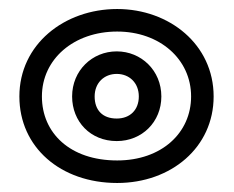

<svg xmlns="http://www.w3.org/2000/svg" viewBox="-20 -885 519 426"><path d="M73 -671C73 -753.5 143.4 -815 240 -815C334.3 -815 404 -753.8 404 -671C404 -590 338.3 -529 240 -529C135.5 -529 73 -589.8 73 -671ZM23 -671C23 -558.2 114.5 -479 240 -479C359.7 -479 454 -558 454 -671C454 -786.2 355.7 -865 240 -865C122.6 -865 23 -786.5 23 -671ZM140 -671C140 -615.3 180.6 -572 239 -572C295.3 -572 338 -614.7 338 -671C338 -728.6 293.3 -771 239 -771C184.7 -771 140 -728.6 140 -671ZM190 -671C190 -701.4 211.3 -721 239 -721C266.7 -721 288 -701.4 288 -671C288 -641.3 268.7 -622 239 -622C207.4 -622 190 -640.7 190 -671Z"/></svg>

Font: Hussar Ekologiczny
Style: Regular
Weight: 400
Foundry: Cannot Into Space Fonts
Version: Version 0.97